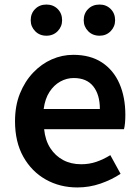

<svg xmlns="http://www.w3.org/2000/svg" viewBox="-20 -810 613 844"><path d="M320 14Q243 14 181 -21Q119 -56 82.5 -121Q46 -186 46 -277Q46 -345 67.5 -398.5Q89 -452 125.5 -490.5Q162 -529 207.5 -549Q253 -569 302 -569Q377 -569 428 -535.5Q479 -502 505 -442.5Q531 -383 531 -305Q531 -286 529.5 -269.5Q528 -253 525 -242H174Q179 -193 201 -159Q223 -125 257.5 -106.5Q292 -88 337 -88Q372 -88 403 -98.5Q434 -109 465 -128L510 -46Q471 -20 422 -3Q373 14 320 14ZM172 -331H419Q419 -394 390 -430.5Q361 -467 304 -467Q273 -467 245 -451.5Q217 -436 197.5 -406Q178 -376 172 -331ZM184 -653Q154 -653 134.5 -673Q115 -693 115 -721Q115 -751 134.5 -770.5Q154 -790 184 -790Q214 -790 233.5 -770.5Q253 -751 253 -721Q253 -693 233.5 -673Q214 -653 184 -653ZM418 -653Q387 -653 367.5 -673Q348 -693 348 -721Q348 -751 367.5 -770.5Q387 -790 418 -790Q447 -790 466.5 -770.5Q486 -751 486 -721Q486 -693 466.5 -673Q447 -653 418 -653Z"/></svg>

Font: Noto Sans TC SemiBold
Style: Regular
Weight: 600
Designer: Ryoko NISHIZUKA  (kana, bopomofo & ideographs); Paul D. Hunt (Latin, Greek & Cyrillic); Sandoll Communications , Soo-you
Foundry: Adobe
Version: Version 2.004-H2;hotconv 1.0.118;makeotfexe 2.5.65603